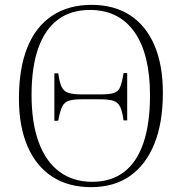

<svg xmlns="http://www.w3.org/2000/svg" viewBox="-20 -757 744 791"><path d="M355 14Q262 14 195.5 -29Q129 -72 93.5 -154Q58 -236 58 -351Q58 -475 92.5 -561Q127 -647 194.5 -692Q262 -737 357 -737Q450 -737 515.5 -694.5Q581 -652 616 -571Q651 -490 651 -375Q651 -251 616 -164.5Q581 -78 515.5 -32Q450 14 355 14ZM360 -8Q438 -8 491 -48.5Q544 -89 571 -168.5Q598 -248 598 -364Q598 -534 534 -625Q470 -716 350 -716Q272 -716 218.5 -676Q165 -636 137.5 -558Q110 -480 110 -366Q110 -251 139.5 -171Q169 -91 225 -49.5Q281 -8 360 -8ZM204 -259V-455H220Q225 -418 234 -399Q243 -380 263 -374Q283 -368 320 -368H392Q429 -368 448 -373.5Q467 -379 475 -398.5Q483 -418 489 -456H504V-261H489Q484 -298 475 -317Q466 -336 446.5 -342Q427 -348 388 -348H317Q284 -348 265 -342.5Q246 -337 236.5 -318.5Q227 -300 220 -260Z"/></svg>

Font: Literata 60pt ExtraLight
Style: Regular
Weight: 250
Designer: Latin by Veronika Burian and Jose Scaglione. Greek by Irene Vlachou. Cyrillic by Vera Evstafieva.
Foundry: TypeTogether
Version: Version 3.103;gftools[0.9.29]